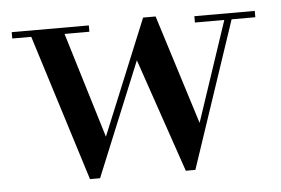

<svg xmlns="http://www.w3.org/2000/svg" viewBox="-41 -525 862 589"><g transform="rotate(-5 390.0 -230.0)"><path d="M762 -460V-440.5H689L538 10H508.5L388.5 -340.5L244.5 10H213.5L72 -440.5H13.5V-460H251V-440.5H174.5L273.5 -115.5L419 -469.5H457.5L563.5 -132.5L666.5 -440.5H576V-460Z"/></g></svg>

Font: Bodoni Moda 11pt Medium
Style: Regular
Weight: 500
Designer: Owen Earl
Foundry: indestructible type
Version: Version 2.004